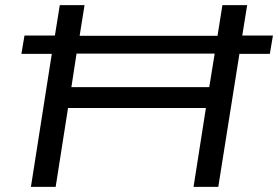

<svg xmlns="http://www.w3.org/2000/svg" viewBox="-20 -725 1079 745"><path d="M100 0 181 -516H63L75 -587H193L212 -705H308L289 -586H824L843 -705H939L920 -587H1039L1027 -516H909L827 0H731L779 -306H244L196 0ZM257 -387H792L813 -517H277Z"/></svg>

Font: Nunito Sans 10pt Expanded
Style: Italic
Weight: 400
Width: 7
Italic angle: -9°
Designer: Vernon Adams
Foundry: Vernon Adams
Version: Version 3.101;gftools[0.9.27]